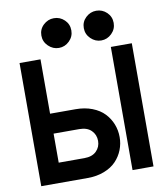

<svg xmlns="http://www.w3.org/2000/svg" viewBox="-97 -994 932 1075"><g transform="rotate(-10 369.0 -457.0)"><path d="M568.8 0V-700.2H688V0ZM49.8 0V-700.2H168.9V-391.1H314Q366.2 -391.1 408.2 -374.8Q450.2 -358.4 476.3 -330.8Q502.4 -303.2 516.1 -268.3Q529.8 -233.4 529.8 -194.8Q529.8 -156.7 516.1 -122.1Q502.4 -87.4 476.3 -60.1Q450.2 -32.7 408.2 -16.4Q366.2 0 314 0ZM168.9 -112.8H314.9Q359.4 -112.8 383.3 -136.5Q407.2 -160.2 407.2 -194.8Q407.2 -230 383.3 -253.9Q359.4 -277.8 314.9 -277.8H168.9ZM196.8 -830.1Q196.8 -865.7 222.4 -889.9Q248 -914.1 282.2 -914.1Q316.9 -914.1 342 -889.9Q367.2 -865.7 367.2 -830.1Q367.2 -794.9 341.8 -770Q316.4 -745.1 282.2 -745.1Q248.5 -745.1 222.7 -770Q196.8 -794.9 196.8 -830.1ZM438 -830.1Q438 -865.7 463.6 -889.9Q489.3 -914.1 522.9 -914.1Q557.6 -914.1 582.8 -889.9Q607.9 -865.7 607.9 -830.1Q607.9 -794.9 582.5 -770Q557.1 -745.1 522.9 -745.1Q489.3 -745.1 463.6 -770Q438 -794.9 438 -830.1Z"/></g></svg>

Font: Cakra Normal
Style: Regular
Weight: 400
Designer: Lucia Kollert, Vojtech Kollert
Foundry: OoM Type
Version: Version 1.000;Glyphs 3.1.1 (3148)